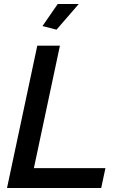

<svg xmlns="http://www.w3.org/2000/svg" viewBox="-20 -938 600 958"><path d="M262 -790 373 -918H268L192 -808ZM166 -710 15 0H485L506 -99H149L279 -710Z"/></svg>

Font: FIGSv2-sans-serif SmBold Italic
Style: Regular
Weight: 600
Italic angle: -12°
Designer: Matt McInerney, Pablo Impallari, Rodrigo Fuenzalida
Foundry: Matt McInerney, Pablo Impallari, Rodrigo Fuenzalida
Version: Version 4.020;hotconv 1.0.109;makeotfexe 2.5.65596